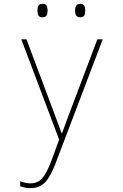

<svg xmlns="http://www.w3.org/2000/svg" viewBox="-20 -733 640 1000"><path d="M85 237V211Q115 222 138 222Q176 222 199.5 196Q223 170 247 106L288 -6L91 -528H118L255 -163L301 -39H303Q308 -54 338 -134L351 -168L487 -528H515L269 119Q243 187 214.5 217Q186 247 138 247Q112 247 85 237ZM175 -678Q175 -695 180.5 -704Q186 -713 201 -713Q217 -713 222.5 -703.5Q228 -694 228 -678Q228 -662 222.5 -652.5Q217 -643 201 -643Q186 -643 180.5 -652Q175 -661 175 -678ZM371 -678Q371 -713 398 -713Q414 -713 419 -703.5Q424 -694 424 -678Q424 -662 419 -652.5Q414 -643 398 -643Q383 -643 377 -652Q371 -661 371 -678Z"/></svg>

Font: Noto Sans Mono UI Thin
Style: Regular
Weight: 250
Monospace: yes
Designer: Monotype Design team
Foundry: Monotype Imaging Inc.
Version: Version 1.000